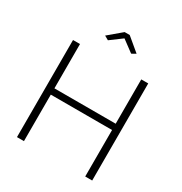

<svg xmlns="http://www.w3.org/2000/svg" viewBox="-207 -1067 1150 1216"><g transform="rotate(30 367.5 -458.5)"><path d="M285 -819 255 -836 351 -917H388L485 -836L455 -819L370 -882ZM592 -710H643V0H592V-340H144V0H93V-710H144V-386H592Z"/></g></svg>

Font: Raleway
Style: Light
Weight: 300
Designer: Matt McInerney, Pablo Impallari, Rodrigo Fuenzalida
Foundry: Matt McInerney, Pablo Impallari, Rodrigo Fuenzalida
Version: Version 3.000